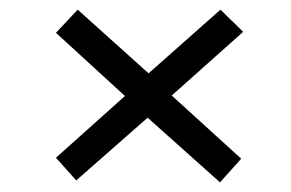

<svg xmlns="http://www.w3.org/2000/svg" viewBox="-20 -523 603 398"><path d="M436 -145 286 -279 138 -149 96 -196 239 -324 96 -455 141 -503 288 -371 437 -503 484 -457 336 -325 480 -194Z"/></svg>

Font: Inconsolata SemiExpanded
Style: Regular
Weight: 400
Width: 6
Monospace: yes
Designer: Raph Levien, Cyreal, Brenton Simpson
Foundry: Raph Levien, Cyreal, Google
Version: Version 3.100; ttfautohint (v1.8.4.7-5d5b)